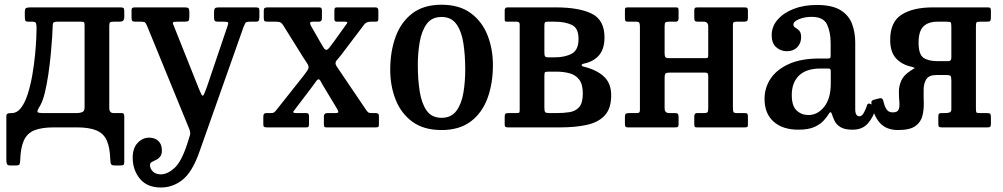

<svg xmlns="http://www.w3.org/2000/svg" viewBox="-20 -552 4348 832"><path d="M453.5 -440V-84Q453.5 -62 472.5 -62H507.5Q514.5 -62 516.5 -57.5Q518.5 -53 518.5 -46V149.5Q518.5 160.5 514.8 162.8Q511 165 499.5 165H477.5Q464 165 461.2 159.2Q458.5 153.5 458 141.5Q456.5 87 442.5 56.2Q428.5 25.5 397.2 12.8Q366 0 313 0H213Q159.5 0 128.2 13Q97 26 83 57.5Q69 89 67.5 144.5Q67 156 64.2 160.5Q61.5 165 48.5 165H24.5Q12 165 9.8 157.8Q7.5 150.5 7.5 139.5V-48Q7.5 -56 12 -59Q16.5 -62 30.5 -62Q54.5 -62 72 -85.8Q89.5 -109.5 101.2 -147.5Q113 -185.5 120.5 -229.8Q128 -274 132 -315.5Q136 -357 137.2 -387.5Q138.5 -418 138.5 -428.5Q138.5 -445.5 135.8 -451.8Q133 -458 120 -458H103.5Q92.5 -458 90 -462.5Q87.5 -467 87.5 -483V-500Q87.5 -514.5 93.2 -517.2Q99 -520 112.5 -520H500.5Q512 -520 515.2 -517.2Q518.5 -514.5 518.5 -503V-479Q518.5 -466 513 -462Q507.5 -458 498 -458H472.5Q460.5 -458 457 -455.2Q453.5 -452.5 453.5 -440ZM229.5 -458Q214 -458 211 -453.2Q208 -448.5 208 -432Q208 -422 206 -390.8Q204 -359.5 200 -317Q196 -274.5 189.5 -230.2Q183 -186 174 -149.2Q165 -112.5 153.5 -93.5Q137.5 -68.5 144 -65.2Q150.5 -62 167 -62H312.5Q326 -62 336.2 -66Q346.5 -70 346.5 -87V-441Q346.5 -451 344.8 -454.5Q343 -458 332 -458Z M555 131Q555 90 576.5 67.2Q598 44.5 626 44.5Q651 44.5 666.2 58.8Q681.5 73 681.5 99.5Q681.5 118 673.8 127.2Q666 136.5 655.8 141Q645.5 145.5 637.8 150Q630 154.5 630 163Q630 179 642.5 191.2Q655 203.5 677 203.5Q705.5 203.5 735.5 176.5Q765.5 149.5 790 75.5L799 47Q805 31.5 804.2 22.2Q803.5 13 796.5 -2L617 -440.5Q612 -451 608.8 -454.5Q605.5 -458 590.5 -458H568Q557 -458 553.5 -461.2Q550 -464.5 550 -475V-509.5Q550 -520 564 -520H781.5Q793.5 -520 797 -516Q800.5 -512 800.5 -499.5V-481Q800.5 -466 797 -462Q793.5 -458 779 -458H749Q734 -458 730.5 -455.5Q727 -453 732 -443L840 -172Q847 -155.5 851 -146.5Q855 -137.5 858 -137.5Q862 -137.5 865.5 -146.8Q869 -156 876 -173.5L966.5 -441Q970.5 -451.5 968 -454.8Q965.5 -458 949.5 -458H924Q913.5 -458 910.5 -462Q907.5 -466 907.5 -476V-499.5Q907.5 -512.5 911.8 -516.2Q916 -520 928 -520H1087.5Q1096.5 -520 1100.2 -517.8Q1104 -515.5 1104 -507.5V-478.5Q1104 -467.5 1101.5 -462.8Q1099 -458 1087.5 -458H1063.5Q1046.5 -458 1043.5 -452.8Q1040.5 -447.5 1035.5 -435.5L842.5 110.5Q812 195 770.2 227.8Q728.5 260.5 677 260.5Q617.5 260.5 586.2 222.5Q555 184.5 555 131Z M1426.5 -371 1479.5 -445Q1491.5 -458 1476.5 -458H1441.5Q1429 -458 1429 -467.5V-506Q1429 -514 1431.2 -517Q1433.5 -520 1441 -520H1607.5Q1619.5 -520 1619.5 -506V-470.5Q1619.5 -462.5 1616.5 -460.2Q1613.5 -458 1605.5 -458H1587.5Q1577 -458 1571 -455.5Q1565 -453 1559.5 -447.5L1457 -312Q1446.5 -299 1440.2 -292Q1434 -285 1434 -278Q1434 -271 1439.8 -263Q1445.5 -255 1455 -240.5L1568 -73.5Q1573.5 -66.5 1576.8 -64.2Q1580 -62 1592.5 -62H1608.5Q1622 -62 1622 -50.5V-11.5Q1622 -3 1618.2 -1.5Q1614.5 0 1606.5 0H1394.5Q1387 0 1385.2 -3.2Q1383.5 -6.5 1383.5 -14.5V-47.5Q1383.5 -62 1398.5 -62H1433Q1447 -62 1446 -67.5Q1445 -73 1441 -80L1385.5 -172Q1377 -185.5 1371.2 -197Q1365.5 -208.5 1360.5 -208.5Q1355.5 -208.5 1348.2 -197.5Q1341 -186.5 1331.5 -174.5L1255.5 -74.5Q1249.5 -68 1251 -65Q1252.5 -62 1267.5 -62H1305.5Q1313.5 -62 1316.2 -59Q1319 -56 1319 -47.5V-14.5Q1319 -6.5 1317 -3.2Q1315 0 1307.5 0H1136.5Q1127 0 1124 -2.5Q1121 -5 1121 -14V-46.5Q1121 -62 1133 -62H1152.5Q1163.5 -62 1167 -64.5Q1170.5 -67 1175.5 -72.5L1296 -224.5Q1306 -238 1311.5 -245.8Q1317 -253.5 1317 -260.5Q1317 -269 1310.8 -277.8Q1304.5 -286.5 1294.5 -302.5L1207.5 -442Q1201.5 -451.5 1195.5 -454.8Q1189.5 -458 1174 -458H1140.5Q1129.5 -458 1126.2 -461Q1123 -464 1123 -475.5V-506Q1123 -515 1127.2 -517.5Q1131.5 -520 1140 -520H1362Q1370.5 -520 1372.8 -516.5Q1375 -513 1375 -504.5V-472Q1375 -458 1361 -458H1336Q1323.5 -458 1323.8 -452.5Q1324 -447 1327 -441L1367.5 -370Q1375 -357 1381.5 -346.5Q1388 -336 1394 -336Q1400 -336 1408.2 -346.8Q1416.5 -357.5 1426.5 -371Z M1671 -249.5Q1671 -329.5 1694.5 -393.2Q1718 -457 1767 -494.2Q1816 -531.5 1893.5 -531.5Q1970.5 -531.5 2019.8 -495.2Q2069 -459 2092.5 -399.5Q2116 -340 2116 -270Q2116 -190 2092.5 -126.2Q2069 -62.5 2019.8 -25.5Q1970.5 11.5 1893.5 11.5Q1816 11.5 1767 -24.5Q1718 -60.5 1694.5 -120Q1671 -179.5 1671 -249.5ZM1790.5 -270Q1790.5 -207.5 1798.8 -155.5Q1807 -103.5 1829 -72.5Q1851 -41.5 1893.5 -41.5Q1935.5 -41.5 1957.8 -71.8Q1980 -102 1988 -149.8Q1996 -197.5 1996 -250Q1996 -312.5 1988 -364.5Q1980 -416.5 1957.8 -447.5Q1935.5 -478.5 1893.5 -478.5Q1851 -478.5 1829 -448.2Q1807 -418 1798.8 -370.2Q1790.5 -322.5 1790.5 -270Z M2220 -458H2177.5Q2170 -458 2168.5 -460.2Q2167 -462.5 2167 -470V-507Q2167 -520 2179 -520H2387.5Q2490 -520 2544.8 -492.5Q2599.5 -465 2599.5 -390Q2599.5 -340 2575.8 -312.5Q2552 -285 2511 -276.5Q2500 -274 2500.5 -269.5Q2501 -265 2510 -263Q2566.5 -249 2597.5 -219.8Q2628.5 -190.5 2628.5 -139.5Q2628.5 -82 2600.8 -52Q2573 -22 2523.5 -11Q2474 0 2408.5 0H2182.5Q2174 0 2170.5 -2Q2167 -4 2167 -12V-47Q2167 -57 2170.8 -59.5Q2174.5 -62 2183.5 -62H2220.5Q2229 -62 2230.5 -65Q2232 -68 2232 -76V-446Q2232 -458 2220 -458ZM2339 -442V-325.5Q2339 -312 2341.8 -307.8Q2344.5 -303.5 2357.5 -303.5H2383Q2428.5 -303.5 2457.8 -319.5Q2487 -335.5 2487 -383Q2487 -430.5 2457.8 -444.2Q2428.5 -458 2383 -458H2353Q2344 -458 2341.5 -454.8Q2339 -451.5 2339 -442ZM2339 -220.5V-84.5Q2339 -70 2342.5 -66Q2346 -62 2361 -62H2392Q2422 -62 2448 -66Q2474 -70 2489.8 -88Q2505.5 -106 2505.5 -147Q2505.5 -187 2489.8 -207.2Q2474 -227.5 2448 -234.5Q2422 -241.5 2392 -241.5H2357Q2343 -241.5 2341 -238.5Q2339 -235.5 2339 -220.5Z M3156 -84.5Q3156 -71.5 3158.2 -66.8Q3160.5 -62 3174 -62H3208Q3216 -62 3218.5 -58.8Q3221 -55.5 3221 -47V-11Q3221 -3 3217.2 -1.5Q3213.5 0 3205.5 0H2999.5Q2991.5 0 2990 -3.8Q2988.5 -7.5 2988.5 -15.5V-47.5Q2988.5 -62 3000.5 -62H3030Q3041.5 -62 3045.2 -65.2Q3049 -68.5 3049 -81.5V-222Q3049 -231 3046.2 -234.2Q3043.5 -237.5 3033.5 -237.5H2884.5Q2869.5 -237.5 2864.8 -234Q2860 -230.5 2860 -214.5V-82.5Q2860 -62 2880 -62H2903.5Q2913.5 -62 2917 -59Q2920.5 -56 2920.5 -45V-15Q2920.5 -6 2918 -3Q2915.5 0 2906.5 0H2702Q2693 0 2690.5 -3.2Q2688 -6.5 2688 -16V-46Q2688 -56.5 2692.2 -59.2Q2696.5 -62 2706 -62H2736Q2746 -62 2749.5 -64.2Q2753 -66.5 2753 -76V-435.5Q2753 -448.5 2750.5 -453.2Q2748 -458 2735 -458H2701Q2693 -458 2690.5 -461.2Q2688 -464.5 2688 -473V-509Q2688 -517.5 2691.8 -518.8Q2695.5 -520 2703.5 -520H2909.5Q2917.5 -520 2919 -516.5Q2920.5 -513 2920.5 -504.5V-472.5Q2920.5 -458 2908.5 -458H2879Q2867.5 -458 2863.8 -454.8Q2860 -451.5 2860 -438.5V-321.5Q2860 -309 2863.2 -304.5Q2866.5 -300 2880 -300H3034Q3045.5 -300 3047.2 -302Q3049 -304 3049 -315V-437.5Q3049 -458 3029 -458H3005Q2995.5 -458 2992 -461Q2988.5 -464 2988.5 -475V-505Q2988.5 -514 2991 -517Q2993.5 -520 3002.5 -520H3207Q3216 -520 3218.5 -516.8Q3221 -513.5 3221 -504V-474Q3221 -463.5 3216.8 -460.8Q3212.5 -458 3203 -458H3173Q3163 -458 3159.5 -455.8Q3156 -453.5 3156 -444Z M3293 -123.5Q3293 -172 3319.5 -211.5Q3346 -251 3398.8 -274.8Q3451.5 -298.5 3531 -298.5H3566.5Q3575 -298.5 3577.2 -300.5Q3579.5 -302.5 3579.5 -311.5V-364.5Q3579.5 -413 3563.8 -446Q3548 -479 3497 -479Q3467 -479 3442.5 -469Q3418 -459 3418 -445.5Q3418 -437 3426.5 -432.2Q3435 -427.5 3443.2 -419.2Q3451.5 -411 3451.5 -391Q3451.5 -364 3434.5 -347Q3417.5 -330 3390 -330Q3363.5 -330 3343.8 -347.2Q3324 -364.5 3324 -399Q3324 -437.5 3349.8 -467Q3375.5 -496.5 3419.5 -513.5Q3463.5 -530.5 3519 -530.5Q3586 -530.5 3622 -508.2Q3658 -486 3672 -449Q3686 -412 3686 -368.5V-78.5Q3686 -48 3704.5 -48Q3714 -48 3722.2 -61.5Q3730.5 -75 3737.5 -96.5Q3740 -105.5 3749.5 -102.5L3770 -94Q3777 -91.5 3774.5 -82Q3765.5 -46 3741.5 -18Q3717.5 10 3675 10H3674.5Q3640 10 3622 -1.2Q3604 -12.5 3596.5 -28.2Q3589 -44 3585 -57Q3580 -74.5 3570.5 -57Q3563.5 -45.5 3549.5 -29.8Q3535.5 -14 3509.5 -2Q3483.5 10 3439.5 10Q3371.5 10 3332.2 -25Q3293 -60 3293 -123.5ZM3411 -140Q3411 -93 3432.2 -73.2Q3453.5 -53.5 3483 -53.5Q3523 -53.5 3551.5 -89.2Q3580 -125 3580 -189.5V-245Q3580 -255 3570 -255H3535Q3473.5 -255 3442.2 -224.5Q3411 -194 3411 -140Z M3756 -105Q3754 -116.5 3767.5 -120L3791.5 -126Q3804 -129 3807.5 -115.5Q3813 -91 3821.8 -78Q3830.5 -65 3848.5 -65Q3869.5 -65 3874.2 -77.5Q3879 -90 3877.2 -110Q3875.5 -130 3875.2 -154.2Q3875 -178.5 3885.5 -202.5Q3896 -226.5 3926.5 -246Q3939 -254.5 3943 -256.5Q3947 -258.5 3927 -263.5Q3887 -272.5 3862.2 -299.8Q3837.5 -327 3837.5 -379.5Q3837.5 -457 3887 -488.5Q3936.5 -520 4022.5 -520H4260.5Q4269.5 -520 4271.8 -516.5Q4274 -513 4274 -503.5V-479Q4274 -466 4271.5 -462Q4269 -458 4256.5 -458H4227.5Q4213 -458 4211 -454.2Q4209 -450.5 4209 -435.5V-83Q4209 -68.5 4210.8 -65.2Q4212.5 -62 4227.5 -62H4257Q4267 -62 4270.5 -59Q4274 -56 4274 -45.5V-15.5Q4274 -6 4271 -3Q4268 0 4259 0H4062Q4052.5 0 4049.2 -2.5Q4046 -5 4046 -14.5V-44.5Q4046 -55.5 4048.5 -58.8Q4051 -62 4061.5 -62H4077.5Q4087 -62 4094.8 -64.8Q4102.5 -67.5 4102.5 -78.5V-203Q4102.5 -218.5 4099 -222.8Q4095.5 -227 4080 -227H4039.5Q4006.5 -227 3994.8 -209.8Q3983 -192.5 3982.5 -165.5Q3982 -138.5 3983 -108Q3984 -77.5 3977.2 -50.2Q3970.5 -23 3946.8 -5.8Q3923 11.5 3871.5 11.5Q3820 11.5 3792.2 -20.2Q3764.5 -52 3756 -105ZM4090.5 -287Q4102.5 -287 4102.5 -303V-435.5Q4102.5 -452 4099.5 -455Q4096.5 -458 4080 -458H4043Q4002 -458 3981.2 -437.2Q3960.5 -416.5 3960.5 -367Q3960.5 -317 3981.2 -302Q4002 -287 4043 -287Z"/></svg>

Font: Besley* Narrow Medium
Style: Regular
Weight: 500
Width: 4
Designer: Owen Earl
Foundry: indestructible type*
Version: Version 3.000; ttfautohint (v1.8.3)